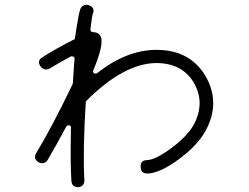

<svg xmlns="http://www.w3.org/2000/svg" viewBox="-20 -772 1040 801"><path d="M306 9Q280 9 278 -17Q273 -82 276 -240Q276 -248 268.5 -249Q261 -250 257 -245Q213 -163 179 -105Q170 -91 155 -91Q147 -91 141 -95Q117 -110 131 -133Q198 -244 283 -421L284 -425Q288 -493 291 -527Q291 -533 286 -536L276 -537Q212 -502 189 -487Q181 -482 173 -482Q159 -482 149 -495Q133 -519 157 -533Q209 -567 292 -609Q308 -716 315 -734Q322 -752 342 -752Q345 -752 352 -750Q378 -739 367 -714Q364 -706 357 -649Q357 -644 360 -641Q363 -638 367 -638Q388 -638 398 -624Q418 -595 369 -478Q366 -472 372 -466Q380 -464 384 -466Q508 -564 633 -564Q771 -564 836 -457Q902 -345 838 -227Q805 -166 726.5 -108Q648 -50 596 -48Q567 -48 567 -75Q565 -104 594 -104Q630 -106 696 -155Q762 -204 789 -253Q837 -344 788 -428Q740 -508 634 -509Q497 -509 338 -349Q325 -139 332 -22Q333 6 306 9Z"/></svg>

Font: Shin Retro Maru Gothic Regular
Style: Regular
Weight: 400
Designer: Iose
Foundry: Typographish
Version: Version 1.002